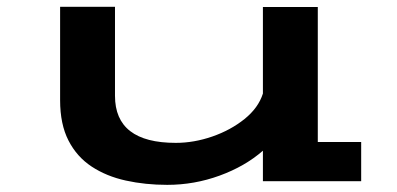

<svg xmlns="http://www.w3.org/2000/svg" viewBox="-20 -520 1140 551"><path d="M460 10.5Q397 10.5 341.2 -1.8Q285.5 -14 243 -42Q200.5 -70 176.5 -116.8Q152.5 -163.5 152.5 -232.5V-500.5H310V-245Q310 -110 484.5 -110Q536.5 -110 589.2 -128.2Q642 -146.5 681.8 -178.5Q721.5 -210.5 734.5 -251.5V-500H892V-112.5H1016.5V0H734.5V-87.5Q683 -42.5 610.2 -16Q537.5 10.5 460 10.5Z"/></svg>

Font: Trispace Expanded SemiBold
Style: Regular
Weight: 600
Width: 7
Designer: Tyler Finck
Foundry: Etcetera Type Company
Version: Version 1.210; ttfautohint (v1.8.3)